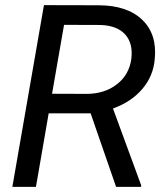

<svg xmlns="http://www.w3.org/2000/svg" viewBox="-20 -731 642 751"><path d="M334.5 -287.6H170.4L120.6 0H28.3L151.9 -710.9L365.7 -710.4Q477.5 -710 536.1 -653.8Q594.7 -597.7 585.4 -501Q580.1 -434.1 536.9 -383.3Q493.7 -332.5 421.9 -306.6L532.2 -6.3L531.7 0H434.1ZM183.6 -364.3 318.4 -363.8Q388.7 -363.8 437 -401.1Q485.4 -438.5 493.7 -501Q501 -562 469.2 -596.7Q437.5 -631.3 372.6 -633.3L230.5 -633.8Z"/></svg>

Font: Roboto
Style: Italic
Weight: 400
Italic angle: -12°
Designer: Google
Version: Version 2.134; 2016; ttfautohint (v1.6)